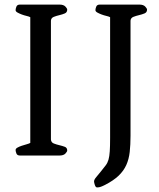

<svg xmlns="http://www.w3.org/2000/svg" viewBox="-20 -678 693 837"><path d="M421 68Q433 53 441 42.5Q449 32 453 18Q457 4 458.5 -18Q460 -40 460 -77V-603Q455 -606 444 -608.5Q433 -611 422.5 -615Q412 -619 404 -623.5Q396 -628 396 -634Q396 -640 399.5 -649Q403 -658 415 -658H587Q605 -658 613 -649.5Q621 -641 621 -636Q621 -624 610 -619.5Q599 -615 586 -612Q573 -609 561.5 -604.5Q550 -600 549 -588V-87Q549 -47 545.5 -15.5Q542 16 530.5 41.5Q519 67 497 88Q475 109 438 128Q422 136 415.5 137.5Q409 139 403 139Q397 139 393.5 128.5Q390 118 390 113Q390 105 400 93.5Q410 82 421 68ZM48 -24Q48 -30 56 -34.5Q64 -39 74.5 -42.5Q85 -46 96 -49Q107 -52 112 -55V-603Q107 -606 96 -608.5Q85 -611 74.5 -615Q64 -619 56 -623.5Q48 -628 48 -634Q48 -640 51.5 -649Q55 -658 67 -658H239Q257 -658 265 -649.5Q273 -641 273 -636Q273 -624 262.5 -619.5Q252 -615 239 -612Q226 -609 214.5 -604.5Q203 -600 202 -588V-70Q203 -57 214.5 -52.5Q226 -48 239 -45Q252 -42 262.5 -38Q273 -34 273 -22Q273 -17 265 -8.5Q257 0 239 0H67Q55 0 51.5 -9Q48 -18 48 -24Z"/></svg>

Font: Asar
Style: Regular
Weight: 400
Designer: Eben Sorkin
Foundry: Eben Sorkin, Pria Ravichandran
Version: Version 1.003; ttfautohint (v1.3) -l 8 -r 50 -G 0 -x 0 -H 45